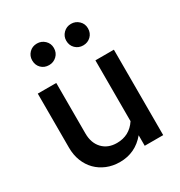

<svg xmlns="http://www.w3.org/2000/svg" viewBox="-173 -850 922 981"><g transform="rotate(-30 288.0 -359.5)"><path d="M62 0ZM171 -504V-206Q171 -150 202.5 -116.5Q234 -83 287 -83Q361 -83 402 -145V-504H511V0H402V-62Q343 9 252 9Q210 9 175 -5.5Q140 -20 115 -45.5Q90 -71 76 -106.5Q62 -142 62 -185V-504ZM186 -601Q158 -601 140 -619Q122 -637 122 -665Q122 -691 140 -709.5Q158 -728 186 -728Q212 -728 231 -710Q250 -692 250 -665Q250 -637 231 -619Q212 -601 186 -601ZM387 -601Q360 -601 341.5 -619Q323 -637 323 -665Q323 -691 341.5 -709.5Q360 -728 387 -728Q413 -728 432 -710Q451 -692 451 -665Q451 -637 432.5 -619Q414 -601 387 -601Z"/></g></svg>

Font: Rosa Sans Medium
Style: Regular
Weight: 500
Designer: Pentagram / MCKL
Foundry: Pentagram / MCKL
Version: Version 1.005;September 16, 2019;FontCreator 11.5.0.2425 64-